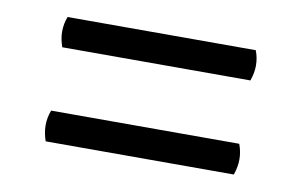

<svg xmlns="http://www.w3.org/2000/svg" viewBox="-42 -542 628 400"><g transform="rotate(10 272.0 -342.5)"><path d="M471 -474Q477 -459 477 -442Q477 -427 471 -410H73Q67 -427 67 -442Q67 -459 73 -474ZM471 -276Q477 -260 477 -244Q477 -228 471 -211H73Q67 -228 67 -244Q67 -260 73 -276Z"/></g></svg>

Font: Arima Madurai ExtraBold
Style: Regular
Weight: 800
Designer: Joana Correia and Natanael Gama
Foundry: NDISCOVER
Version: Version 1.020